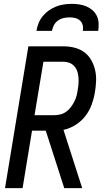

<svg xmlns="http://www.w3.org/2000/svg" viewBox="-20 -975 540 995"><path d="M313 0 217 -298H146L97 0H6L127 -735H308Q338 -735 366 -728Q394 -721 416 -705Q438 -689 452 -665Q466 -641 472.5 -613.5Q479 -586 478 -556.5Q477 -527 472 -498Q467 -466 455.5 -434Q444 -402 423 -374.5Q402 -347 372 -328Q342 -309 309 -302L406 0ZM260 -378Q276 -378 292.5 -382Q309 -386 323 -396Q337 -406 347 -419.5Q357 -433 365 -448.5Q373 -464 377 -479.5Q381 -495 383 -511Q386 -527 387 -543.5Q388 -560 386.5 -576Q385 -592 380 -606.5Q375 -621 364.5 -632.5Q354 -644 339.5 -649.5Q325 -655 309 -655H205L159 -378ZM169 -815Q172 -835 180 -855Q188 -875 202 -892Q216 -909 234 -921.5Q252 -934 271.5 -941.5Q291 -949 311.5 -952Q332 -955 352 -955Q372 -955 391.5 -952Q411 -949 428.5 -941.5Q446 -934 460 -921.5Q474 -909 482 -892Q490 -875 491 -855Q492 -835 489 -815H409Q412 -830 408.5 -844.5Q405 -859 394.5 -868.5Q384 -878 370 -881.5Q356 -885 341 -885Q326 -885 310 -881.5Q294 -878 280.5 -868.5Q267 -859 259.5 -844.5Q252 -830 249 -815Z"/></svg>

Font: Iosevka Medium Oblique
Style: Regular
Weight: 500
Italic angle: -9°
Monospace: yes
Designer: Belleve Invis
Foundry: Belleve Invis
Version: Version 32.5.0; ttfautohint (v1.8.4)